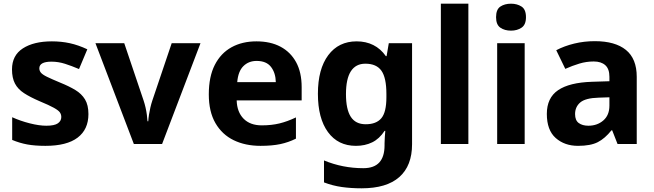

<svg xmlns="http://www.w3.org/2000/svg" viewBox="-20 -780 3544 1040"><path d="M459 -162Q459 -79 400.5 -34.5Q342 10 226 10Q169 10 128 2.5Q87 -5 46 -22V-145Q90 -125 141 -112Q192 -99 231 -99Q275 -99 293.5 -112Q312 -125 312 -146Q312 -160 304.5 -171Q297 -182 272 -196Q247 -210 194 -232Q143 -254 110 -275.5Q77 -297 61 -327.5Q45 -358 45 -404Q45 -480 104 -518Q163 -556 261 -556Q312 -556 358 -546Q404 -536 453 -513L408 -406Q368 -423 332 -434.5Q296 -446 259 -446Q226 -446 209.5 -437Q193 -428 193 -410Q193 -397 201.5 -386.5Q210 -376 234.5 -364Q259 -352 307 -332Q354 -313 388 -292.5Q422 -272 440.5 -241.5Q459 -211 459 -162Z M705 0 497 -546H653L758 -235Q764 -217 768.5 -197Q773 -177 775.5 -158Q778 -139 779 -123H783Q784 -140 787 -159Q790 -178 794.5 -197.5Q799 -217 805 -235L910 -546H1066L858 0Z M1369 -556Q1445 -556 1499.5 -527Q1554 -498 1584 -443Q1614 -388 1614 -308V-236H1262Q1264 -173 1299.5 -137Q1335 -101 1398 -101Q1451 -101 1494 -111.5Q1537 -122 1583 -144V-29Q1543 -9 1498.5 0.5Q1454 10 1391 10Q1309 10 1246 -20.5Q1183 -51 1147 -113Q1111 -175 1111 -269Q1111 -365 1143.5 -428.5Q1176 -492 1234 -524Q1292 -556 1369 -556ZM1370 -450Q1327 -450 1298.5 -422Q1270 -394 1265 -335H1474Q1473 -385 1448 -417.5Q1423 -450 1370 -450Z M1912 -556Q1962 -556 2002 -536Q2042 -516 2070 -476H2074L2086 -546H2212V1Q2212 118 2143 179Q2074 240 1939 240Q1881 240 1831.5 233Q1782 226 1735 208V89Q1836 131 1948 131Q2006 131 2034.5 100Q2063 69 2063 7V-4Q2063 -21 2064.5 -39Q2066 -57 2067 -71H2063Q2035 -28 1996 -9Q1957 10 1908 10Q1811 10 1756.5 -64.5Q1702 -139 1702 -272Q1702 -406 1758 -481Q1814 -556 1912 -556ZM1959 -435Q1907 -435 1880.5 -394Q1854 -353 1854 -270Q1854 -188 1880 -147.5Q1906 -107 1961 -107Q2018 -107 2045.5 -139.5Q2073 -172 2073 -253V-271Q2073 -359 2046 -397Q2019 -435 1959 -435Z M2517 0H2368V-760H2517Z M2822 -546V0H2673V-546ZM2748 -760Q2781 -760 2805 -744.5Q2829 -729 2829 -686.8Q2829 -646 2805 -630Q2781 -614 2748 -614Q2713.7 -614 2690.4 -630Q2667 -646 2667 -686.8Q2667 -729 2690.4 -744.5Q2713.7 -760 2748 -760Z M3202 -557Q3312 -557 3370.5 -509.5Q3429 -462 3429 -364V0H3325L3296 -74H3292Q3257 -30 3218 -10Q3179 10 3111 10Q3038 10 2990 -32.5Q2942 -75 2942 -163Q2942 -250 3003 -291.5Q3064 -333 3186 -337L3281 -340V-364Q3281 -407 3258.5 -427Q3236 -447 3196 -447Q3156 -447 3118 -435.5Q3080 -424 3042 -407L2993 -508Q3037 -531 3090.5 -544Q3144 -557 3202 -557ZM3223 -251Q3151 -249 3123 -225Q3095 -201 3095 -162Q3095 -128 3115 -113.5Q3135 -99 3167 -99Q3215 -99 3248 -127.5Q3281 -156 3281 -208V-253Z"/></svg>

Font: Noto Sans Ol Chiki
Style: Regular
Weight: 400
Designer: Monotype Design Team, Lewis McGuffie
Foundry: Monotype Imaging Inc.
Version: Version 2.003